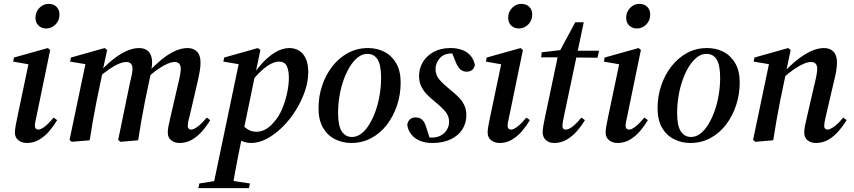

<svg xmlns="http://www.w3.org/2000/svg" viewBox="-20 -724 4410 991"><path d="M57 -40Q57 -54 60.5 -73.5Q64 -93 69 -117L129 -403L145 -389L48 -406L52 -427L227 -476L239 -466L168 -122Q164 -106 162 -94Q160 -82 160 -74Q160 -65 165 -60Q170 -55 177 -55Q191 -55 211.5 -71Q232 -87 257 -117L275 -104Q258 -75 235 -48Q212 -21 183 -3.5Q154 14 119 14Q93 14 75 0Q57 -14 57 -40ZM218 -577Q195 -577 179 -592Q163 -607 163 -632Q163 -663 183.5 -683.5Q204 -704 231 -704Q257 -704 272 -688.5Q287 -673 287 -649Q287 -618 266.5 -597.5Q246 -577 218 -577Z M350 8 339 -2 423 -403 444 -389 342 -406 346 -427 520 -476 533 -466 509 -355 510 -353 479 -205Q469 -155 460 -103.5Q451 -52 443 0ZM602 8 590 -2 650 -293Q655 -313 659.5 -334.5Q664 -356 664 -369Q664 -387 655.5 -395.5Q647 -404 633 -404Q616 -404 594 -395Q572 -386 545.5 -368Q519 -350 488 -323L482 -346H488Q522 -383 557.5 -412.5Q593 -442 629 -459Q665 -476 698 -476Q729 -476 747 -457.5Q765 -439 765 -402Q765 -388 763 -376.5Q761 -365 759 -351V-348L729 -205Q719 -155 710 -103.5Q701 -52 693 0ZM906 14Q881 14 863.5 0Q846 -14 846 -39Q846 -54 849.5 -73Q853 -92 859 -116L898 -285Q904 -308 908.5 -331.5Q913 -355 913 -368Q913 -387 904.5 -395.5Q896 -404 882 -404Q866 -404 844.5 -395Q823 -386 797 -368Q771 -350 739 -322L733 -346H739Q774 -383 809 -412.5Q844 -442 879.5 -459Q915 -476 948 -476Q979 -476 997 -457.5Q1015 -439 1015 -402Q1015 -380 1011 -357Q1007 -334 1002 -311L958 -122Q953 -106 951 -93.5Q949 -81 949 -74Q949 -65 954 -60Q959 -55 966 -55Q980 -55 1001 -71Q1022 -87 1047 -117L1065 -104Q1048 -75 1024.5 -48Q1001 -21 972 -3.5Q943 14 906 14Z M1004 247 1009 223 1110 207H1165L1270 223L1265 247ZM1078 247 1214 -403 1235 -389 1133 -406 1137 -427 1311 -476 1324 -466 1298 -342 1296 -334 1234 -35 1229 -17Q1218 38 1208.5 85Q1199 132 1192 172.5Q1185 213 1179 247ZM1276 14Q1246 14 1217.5 -1Q1189 -16 1169 -45L1216 -96Q1233 -75 1254 -59.5Q1275 -44 1303 -44Q1321 -44 1337 -50Q1353 -56 1367.5 -67.5Q1382 -79 1395 -95Q1420 -123 1436.5 -162.5Q1453 -202 1462 -244.5Q1471 -287 1471 -321Q1471 -361 1460 -383.5Q1449 -406 1419 -406Q1402 -406 1379.5 -395Q1357 -384 1330.5 -360Q1304 -336 1273 -297L1264 -313H1270Q1297 -357 1330 -394Q1363 -431 1400 -453.5Q1437 -476 1474 -476Q1500 -476 1522 -463.5Q1544 -451 1557.5 -423.5Q1571 -396 1571 -351Q1571 -303 1553.5 -252.5Q1536 -202 1506.5 -154.5Q1477 -107 1438.5 -69Q1400 -31 1358.5 -8.5Q1317 14 1276 14Z M1793 14Q1748 14 1709 -5.5Q1670 -25 1647 -65Q1624 -105 1624 -165Q1624 -226 1642.5 -281.5Q1661 -337 1695 -381Q1729 -425 1776 -450.5Q1823 -476 1880 -476Q1926 -476 1964 -456.5Q2002 -437 2025 -397.5Q2048 -358 2048 -298Q2048 -237 2029.5 -181Q2011 -125 1977.5 -81Q1944 -37 1897 -11.5Q1850 14 1793 14ZM1797 -17Q1822 -17 1844.5 -34Q1867 -51 1885.5 -81Q1904 -111 1918 -150Q1932 -189 1939.5 -233.5Q1947 -278 1947 -323Q1947 -388 1929 -417Q1911 -446 1876 -446Q1851 -446 1828.5 -429Q1806 -412 1787 -382Q1768 -352 1754 -313Q1740 -274 1732.5 -230Q1725 -186 1725 -140Q1725 -75 1744 -46Q1763 -17 1797 -17Z M2211 14Q2175 14 2147.5 2.5Q2120 -9 2103 -30Q2086 -51 2082 -80Q2085 -98 2096 -108Q2107 -118 2124 -118Q2146 -118 2159 -106Q2172 -94 2179 -70L2200 -4L2147 -22Q2163 -18 2177 -16Q2191 -14 2209 -14Q2236 -14 2256 -25Q2276 -36 2287 -55Q2298 -74 2298 -95Q2298 -127 2277 -150.5Q2256 -174 2224 -200Q2203 -217 2184.5 -235.5Q2166 -254 2154.5 -277.5Q2143 -301 2143 -331Q2143 -371 2163 -404Q2183 -437 2219 -456.5Q2255 -476 2305 -476Q2340 -476 2366 -466Q2392 -456 2408.5 -437Q2425 -418 2431 -389Q2428 -372 2417 -363Q2406 -354 2388 -354Q2369 -354 2355.5 -366.5Q2342 -379 2332 -404L2310 -459L2356 -444Q2347 -445 2336 -446.5Q2325 -448 2312 -448Q2270 -448 2249 -422.5Q2228 -397 2228 -368Q2228 -336 2248.5 -312.5Q2269 -289 2300 -264Q2324 -245 2344 -225.5Q2364 -206 2375.5 -183Q2387 -160 2387 -129Q2387 -89 2366.5 -56.5Q2346 -24 2306.5 -5Q2267 14 2211 14Z M2497 -40Q2497 -54 2500.5 -73.5Q2504 -93 2509 -117L2569 -403L2585 -389L2488 -406L2492 -427L2667 -476L2679 -466L2608 -122Q2604 -106 2602 -94Q2600 -82 2600 -74Q2600 -65 2605 -60Q2610 -55 2617 -55Q2631 -55 2651.5 -71Q2672 -87 2697 -117L2715 -104Q2698 -75 2675 -48Q2652 -21 2623 -3.5Q2594 14 2559 14Q2533 14 2515 0Q2497 -14 2497 -40ZM2658 -577Q2635 -577 2619 -592Q2603 -607 2603 -632Q2603 -663 2623.5 -683.5Q2644 -704 2671 -704Q2697 -704 2712 -688.5Q2727 -673 2727 -649Q2727 -618 2706.5 -597.5Q2686 -577 2658 -577Z M2773 -428 2776 -454 2894 -468V-462H3072L3064 -426L2891 -428H2887ZM2841 14Q2814 14 2797.5 -1Q2781 -16 2781 -42Q2781 -56 2784.5 -75.5Q2788 -95 2793 -119L2862 -447L2949 -609H2993L2890 -120Q2887 -104 2885 -93Q2883 -82 2883 -73Q2883 -64 2887.5 -59.5Q2892 -55 2899 -55Q2910 -55 2922.5 -62Q2935 -69 2949.5 -83Q2964 -97 2981 -117L2999 -104Q2982 -75 2958.5 -48Q2935 -21 2905.5 -3.5Q2876 14 2841 14Z M3106 -40Q3106 -54 3109.5 -73.5Q3113 -93 3118 -117L3178 -403L3194 -389L3097 -406L3101 -427L3276 -476L3288 -466L3217 -122Q3213 -106 3211 -94Q3209 -82 3209 -74Q3209 -65 3214 -60Q3219 -55 3226 -55Q3240 -55 3260.5 -71Q3281 -87 3306 -117L3324 -104Q3307 -75 3284 -48Q3261 -21 3232 -3.5Q3203 14 3168 14Q3142 14 3124 0Q3106 -14 3106 -40ZM3267 -577Q3244 -577 3228 -592Q3212 -607 3212 -632Q3212 -663 3232.5 -683.5Q3253 -704 3280 -704Q3306 -704 3321 -688.5Q3336 -673 3336 -649Q3336 -618 3315.5 -597.5Q3295 -577 3267 -577Z M3543 14Q3498 14 3459 -5.5Q3420 -25 3397 -65Q3374 -105 3374 -165Q3374 -226 3392.5 -281.5Q3411 -337 3445 -381Q3479 -425 3526 -450.5Q3573 -476 3630 -476Q3676 -476 3714 -456.5Q3752 -437 3775 -397.5Q3798 -358 3798 -298Q3798 -237 3779.5 -181Q3761 -125 3727.5 -81Q3694 -37 3647 -11.5Q3600 14 3543 14ZM3547 -17Q3572 -17 3594.5 -34Q3617 -51 3635.5 -81Q3654 -111 3668 -150Q3682 -189 3689.5 -233.5Q3697 -278 3697 -323Q3697 -388 3679 -417Q3661 -446 3626 -446Q3601 -446 3578.5 -429Q3556 -412 3537 -382Q3518 -352 3504 -313Q3490 -274 3482.5 -230Q3475 -186 3475 -140Q3475 -75 3494 -46Q3513 -17 3547 -17Z M3878 8 3867 -2 3951 -403 3972 -389 3870 -406 3874 -427 4048 -476 4061 -466 4037 -352 4036 -344 4007 -205Q3997 -155 3988 -103.5Q3979 -52 3971 0ZM4191 14Q4165 14 4148 0Q4131 -14 4131 -39Q4131 -54 4134.5 -73Q4138 -92 4144 -116L4183 -285Q4189 -308 4193.5 -331.5Q4198 -355 4198 -368Q4198 -387 4189.5 -395.5Q4181 -404 4167 -404Q4150 -404 4128.5 -395Q4107 -386 4080.5 -368Q4054 -350 4022 -322L4016 -347H4022Q4056 -384 4092 -413Q4128 -442 4164 -459Q4200 -476 4233 -476Q4264 -476 4282 -457.5Q4300 -439 4300 -402Q4300 -380 4296 -357Q4292 -334 4286 -311L4242 -122Q4238 -106 4236 -93.5Q4234 -81 4234 -74Q4234 -65 4238.5 -60Q4243 -55 4250 -55Q4264 -55 4286 -71Q4308 -87 4332 -117L4350 -104Q4333 -76 4309.5 -48.5Q4286 -21 4256.5 -3.5Q4227 14 4191 14Z"/></svg>

Font: Source Serif 4 48pt SemiBold
Style: Italic
Weight: 600
Italic angle: -12°
Designer: Frank Grießhammer
Foundry: Adobe Systems Incorporated
Version: Version 4.004;hotconv 1.0.116;makeotfexe 2.5.65601